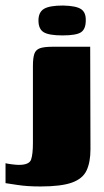

<svg xmlns="http://www.w3.org/2000/svg" viewBox="-84 -568 375 694"><path d="M62 106Q14 106 -21 100.5Q-56 95 -64 94V22Q-57 24 -40.5 26Q-24 28 -16 28Q22 28 28.5 8.5Q35 -11 35 -51V-329Q35 -358 40 -373Q45 -388 60 -393.5Q75 -399 106 -399H242L243 -29Q243 18 229 48Q215 78 176 92Q137 106 62 106ZM142 -440Q93 -440 74 -451.5Q55 -463 55 -494Q55 -524 75 -536Q95 -548 144 -548Q191 -547 209 -535Q227 -523 226 -494Q226 -463 209 -451.5Q192 -440 142 -440Z"/></svg>

Font: Genos Thin Black
Style: Regular
Weight: 900
Version: Version 1.010